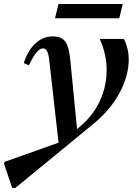

<svg xmlns="http://www.w3.org/2000/svg" viewBox="-123 -677 684 953"><path d="M-62.6 255.7 -103.2 135.3 -100.2 126.3 184.2 25.4 205.8 9.4 277.1 -51.4Q340.4 -105.7 373.1 -176.9Q405.7 -248.2 406.3 -327.2Q407 -406.2 372 -483.6H492.4Q523.2 -421.2 513.7 -346.2Q504.2 -271.3 459.6 -197Q415.1 -122.7 338.2 -60L-46.6 255.7ZM169.8 51.2 121.2 -380Q118.1 -408.9 110.7 -422.9Q103.3 -436.9 90.8 -436.9Q74.7 -436.9 58.8 -417.7Q42.8 -398.5 20.1 -352.8L-4.9 -363.8Q14.5 -426 52.5 -461.2Q90.4 -496.3 138 -496.3Q181.2 -496.3 200 -472Q218.9 -447.6 225.3 -384.8L261.2 -19ZM150.1 -586.2 167.2 -657.2H486L468.9 -586.2Z"/></svg>

Font: Platypi Light
Style: Italic
Weight: 300
Italic angle: -13°
Designer: David Sargent
Foundry: Bolt Cutter Type
Version: Version 1.200